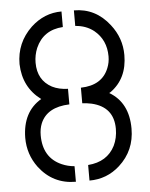

<svg xmlns="http://www.w3.org/2000/svg" viewBox="-51 -725 600 768"><g transform="rotate(-5 249.5 -341.0)"><path d="M222.7 1Q130.9 1 75.2 -72.3Q36.1 -125 36.1 -191.4Q37.1 -295.9 113.3 -340.8Q42 -393.6 39.1 -487.3Q39.1 -573.2 101.6 -632.8Q155.3 -682.6 224.6 -682.6V-620.1Q145.5 -615.2 115.2 -545.9Q103.5 -517.6 103.5 -487.3Q103.5 -417 160.2 -386.7Q187.5 -373 223.6 -372.1V-309.6Q133.8 -306.6 107.4 -244.1Q98.6 -222.7 98.6 -196.3Q98.6 -106.4 171.9 -74.2Q196.3 -63.5 222.7 -61.5ZM277.3 1V-61.5Q354.5 -67.4 385.7 -128.9Q400.4 -159.2 400.4 -196.3Q400.4 -284.2 312.5 -304.7Q293.9 -308.6 275.4 -309.6V-372.1Q361.3 -374 387.7 -441.4Q396.5 -462.9 396.5 -487.3Q396.5 -553.7 348.6 -592.8Q317.4 -617.2 274.4 -620.1V-682.6Q361.3 -682.6 417 -610.4Q460 -555.7 460 -487.3Q460 -392.6 391.6 -343.8Q388.7 -342.8 386.7 -340.8Q462.9 -295.9 462.9 -191.4Q462.9 -103.5 399.4 -45.9Q347.7 1 277.3 1Z"/></g></svg>

Font: Post No Bills Jaffna Medium
Style: Regular
Weight: 500
Designer: Kosala Senevirathne, Siva Puranthara, Lasantha Premarathna, Tharique Azeez
Foundry: Mooniak
Version: Version 1.220 ; ttfautohint (v1.6)